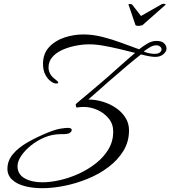

<svg xmlns="http://www.w3.org/2000/svg" viewBox="-20 -945 895 1009"><path d="M202 44Q151 44 109.5 33Q68 22 43.5 -1Q19 -24 19 -58Q19 -100 47.5 -134.5Q76 -169 125 -197Q174 -225 233 -249Q273 -265 298.5 -269Q324 -273 336 -273Q357 -273 357 -262Q357 -254 346.5 -246.5Q336 -239 299 -240Q255 -240 214.5 -223Q174 -206 141.5 -179.5Q109 -153 90.5 -124.5Q72 -96 72 -72Q72 -29 109.5 -8Q147 13 202 13Q245 13 295.5 1.5Q346 -10 395 -32.5Q444 -55 485 -87.5Q526 -120 550.5 -161.5Q575 -203 575 -253Q575 -293 551.5 -322Q528 -351 492.5 -367Q457 -383 421 -383Q405 -383 397 -381.5Q389 -380 384 -380Q381 -380 379.5 -385Q378 -390 378 -397Q380 -400 400.5 -417Q421 -434 449.5 -458Q478 -482 505.5 -505.5Q533 -529 549 -543Q555 -549 572.5 -564Q590 -579 612 -599Q634 -619 655 -637Q676 -655 690 -667Q652 -677 609.5 -687Q567 -697 525.5 -704.5Q484 -712 449 -712Q414 -712 376.5 -704.5Q339 -697 307 -682.5Q275 -668 255 -645Q235 -622 235 -590Q235 -574 243.5 -557.5Q252 -541 273 -526Q286 -516 286 -511Q286 -508 282.5 -507Q279 -506 275 -506Q263 -506 246.5 -518Q230 -530 218 -553Q206 -576 206 -609Q206 -663 238 -697.5Q270 -732 319 -748Q368 -764 418 -764Q467 -764 518.5 -751Q570 -738 619.5 -719.5Q669 -701 711 -686Q727 -699 752 -714.5Q777 -730 802 -730Q830 -730 842.5 -717.5Q855 -705 855 -690Q855 -674 838.5 -660Q822 -646 796 -646Q783 -646 763.5 -649.5Q744 -653 721 -659Q691 -636 646.5 -598.5Q602 -561 550 -515.5Q498 -470 444 -422Q481 -422 518.5 -411Q556 -400 587.5 -379Q619 -358 638.5 -328Q658 -298 658 -260Q658 -200 628.5 -152Q599 -104 550 -67Q501 -30 441 -5.5Q381 19 319 31.5Q257 44 202 44ZM793 -662Q810 -662 819.5 -669Q829 -676 829 -686Q829 -694 821 -700.5Q813 -707 802 -707Q784 -707 765 -695Q746 -683 735 -674Q753 -667 767.5 -664.5Q782 -662 793 -662ZM706 -809Q696 -809 692 -813L656 -919Q656 -920 655.5 -920.5Q655 -921 655 -921Q655 -924 661 -924Q673 -924 676 -919L721 -861L823 -919Q831 -925 841 -925Q846 -925 849 -923Q852 -921 849 -919L729 -813Q725 -812 719.5 -810.5Q714 -809 706 -809Z"/></svg>

Font: Great Vibes
Style: Regular
Weight: 400
Designer: Robert E. Leuschke, Viktoriya Grabowska, Viviana Monsalve, Eben Sorkin
Foundry: Robert E. Leuschke
Version: Version 1.103; ttfautohint (v1.8.4.7-5d5b)